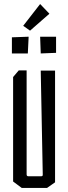

<svg xmlns="http://www.w3.org/2000/svg" viewBox="-20 -932 338 952"><path d="M45 -32V-550L73 -583H112V-67Q112 -58 121 -58H183Q189 -58 190.5 -60Q192 -62 192 -67L182 -582H253V-28L213 0H88ZM39 -747 122 -750 118 -667H39ZM179 -750H258V-670L182 -667ZM95 -804 179 -912 225 -864 129 -780Z"/></svg>

Font: Bahianita
Style: Regular
Weight: 400
Designer: Pablo Cosgaya & Dani Raskovsky
Foundry: Pablo Cosgaya & Dani Raskovsky
Version: Version 1.008